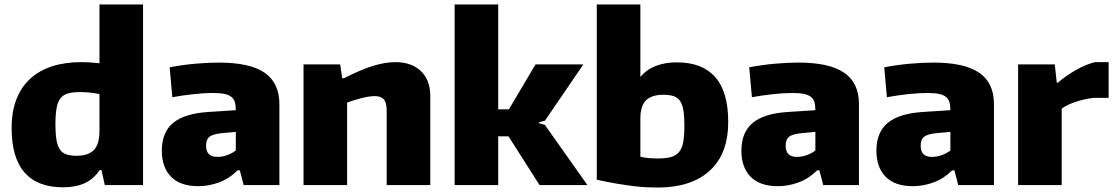

<svg xmlns="http://www.w3.org/2000/svg" viewBox="-20 -828 4991 859"><path d="M262 10Q148 10 90 -56Q32 -122 32 -256Q32 -329 53.5 -384Q75 -439 115.5 -476Q156 -513 213.5 -531.5Q271 -550 343 -550Q365 -550 385 -548.5Q405 -547 425 -545V-808H620V0H449L434 -67H426Q399 -27 359 -8.5Q319 10 262 10ZM323 -131Q374 -131 399.5 -156.5Q425 -182 425 -242V-407Q407 -411 385 -413.5Q363 -416 338 -416Q305 -416 284 -410Q263 -404 250.5 -388Q238 -372 233 -343.5Q228 -315 228 -271Q228 -230 232.5 -203Q237 -176 247.5 -160Q258 -144 276.5 -137.5Q295 -131 323 -131Z M867 5Q787 5 745.5 -37Q704 -79 704 -154Q704 -236 754.5 -278Q805 -320 911 -327L1035 -335Q1035 -357 1030.5 -371.5Q1026 -386 1014.5 -395Q1003 -404 983 -408Q963 -412 930 -412Q892 -412 843 -406.5Q794 -401 751 -393L739 -527Q798 -538 854 -543Q910 -548 959 -548Q1098 -548 1164 -502.5Q1230 -457 1230 -362V0H1070L1053 -66H1043Q1006 -29 960 -12Q914 5 867 5ZM952 -126Q975 -126 998 -134.5Q1021 -143 1035 -155V-238L971 -232Q932 -228 917 -216Q902 -204 902 -176Q902 -126 952 -126Z M1338 -540H1502L1511 -478H1519Q1593 -516 1648 -533Q1703 -550 1749 -550Q1821 -550 1863 -510Q1905 -470 1905 -399V0H1710V-334Q1710 -369 1697 -383.5Q1684 -398 1657 -398Q1633 -398 1599 -389.5Q1565 -381 1533 -369V0H1338Z M2014 -808H2209V-339H2257L2376 -540H2590L2418 -288L2391 -281V-277L2418 -269L2608 0H2394L2255 -218H2209V0H2014Z M2927 11Q2902 11 2876 10Q2850 9 2817.5 5Q2785 1 2744.5 -5.5Q2704 -12 2650 -24V-808H2845V-484Q2873 -517 2914 -533Q2955 -549 3008 -549Q3122 -549 3180 -483Q3238 -417 3238 -283Q3238 -140 3156 -65Q3074 10 2927 11ZM2924 -119Q2960 -119 2982.5 -125.5Q3005 -132 3018.5 -148.5Q3032 -165 3037 -194Q3042 -223 3042 -268Q3042 -308 3037.5 -334.5Q3033 -361 3022.5 -376.5Q3012 -392 2993.5 -398Q2975 -404 2947 -404Q2896 -404 2870.5 -379.5Q2845 -355 2845 -297V-127Q2875 -119 2924 -119Z M3460 5Q3380 5 3338.5 -37Q3297 -79 3297 -154Q3297 -236 3347.5 -278Q3398 -320 3504 -327L3628 -335Q3628 -357 3623.5 -371.5Q3619 -386 3607.5 -395Q3596 -404 3576 -408Q3556 -412 3523 -412Q3485 -412 3436 -406.5Q3387 -401 3344 -393L3332 -527Q3391 -538 3447 -543Q3503 -548 3552 -548Q3691 -548 3757 -502.5Q3823 -457 3823 -362V0H3663L3646 -66H3636Q3599 -29 3553 -12Q3507 5 3460 5ZM3545 -126Q3568 -126 3591 -134.5Q3614 -143 3628 -155V-238L3564 -232Q3525 -228 3510 -216Q3495 -204 3495 -176Q3495 -126 3545 -126Z M4064 5Q3984 5 3942.5 -37Q3901 -79 3901 -154Q3901 -236 3951.5 -278Q4002 -320 4108 -327L4232 -335Q4232 -357 4227.5 -371.5Q4223 -386 4211.5 -395Q4200 -404 4180 -408Q4160 -412 4127 -412Q4089 -412 4040 -406.5Q3991 -401 3948 -393L3936 -527Q3995 -538 4051 -543Q4107 -548 4156 -548Q4295 -548 4361 -502.5Q4427 -457 4427 -362V0H4267L4250 -66H4240Q4203 -29 4157 -12Q4111 5 4064 5ZM4149 -126Q4172 -126 4195 -134.5Q4218 -143 4232 -155V-238L4168 -232Q4129 -228 4114 -216Q4099 -204 4099 -176Q4099 -126 4149 -126Z M4535 -540H4699L4708 -458H4713Q4747 -488 4792.5 -514Q4838 -540 4879 -550H4940V-390H4872Q4830 -385 4791.5 -372Q4753 -359 4730 -342V0H4535Z"/></svg>

Font: Encode Sans Normal
Style: ExtraBold
Weight: 800
Designer: Pablo Impallari, Andres Torresi
Foundry: Pablo Impallari, Andres Torresi
Version: Version 1.000; ttfautohint (v1.00) -l 8 -r 50 -G 200 -x 14 -